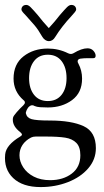

<svg xmlns="http://www.w3.org/2000/svg" viewBox="-23 -576 422 779"><path d="M59 -22Q66 -26 66 -30Q66 -34 59 -40Q29 -63 29 -90Q29 -96 30 -99Q31 -105 44.5 -120.5Q58 -136 72 -149Q78 -155 78 -160Q78 -166 72 -170Q32 -205 32 -257Q32 -316 72.5 -347.5Q113 -379 171 -379Q215 -379 253 -360Q259 -357 265 -357Q269 -357 275 -360Q308 -380 332 -380Q347 -380 356 -370Q365 -360 365 -350Q365 -340 356 -340Q351 -340 334 -340Q317 -340 303 -338Q292 -336 292 -327Q292 -323 295 -318Q310 -290 310 -257Q310 -200 269.5 -170Q229 -140 171 -140Q154 -140 140 -141Q126 -142 117 -146Q113 -149 107 -149Q102 -149 97 -145Q90 -140 85.5 -130Q81 -120 82 -116Q86 -98 105.5 -92.5Q125 -87 179 -87Q267 -87 316.5 -64Q366 -41 366 25Q366 71 335 107Q304 143 252.5 163Q201 183 142 183Q69 183 30.5 146.5Q-8 110 -2 50Q2 12 59 -22ZM171 -166Q207 -166 227 -191.5Q247 -217 247 -259Q247 -302 227 -328Q207 -354 171 -354Q135 -354 115 -328Q95 -302 95 -259Q95 -217 115 -191.5Q135 -166 171 -166ZM103 -18Q80 -6 68 12.5Q56 31 56 54Q56 79 71 102.5Q86 126 114 140.5Q142 155 180 155Q233 155 268 128.5Q303 102 303 54Q303 20 286.5 3.5Q270 -13 241.5 -17.5Q213 -22 162 -22H122Q111 -22 103 -18ZM149 -426Q132 -456 117 -473.5Q102 -491 82 -513Q79 -516 73.5 -522Q68 -528 66 -531.5Q64 -535 64 -538Q64 -545 69 -550.5Q74 -556 84 -556Q92 -556 101.5 -546.5Q111 -537 130 -515Q150 -489 175 -462Q200 -489 220 -515Q239 -537 248.5 -546.5Q258 -556 266 -556Q276 -556 281 -550.5Q286 -545 286 -538Q286 -533 280.5 -526.5Q275 -520 267 -511Q227 -468 201 -426Q191 -409 175 -409Q168 -409 161 -413.5Q154 -418 149 -426Z"/></svg>

Font: Hina Mincho
Style: Regular
Weight: 400
Designer: satsuyako
Foundry: satsuyako
Version: Version 1.100